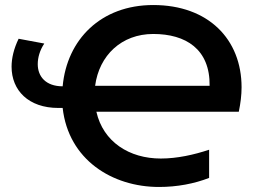

<svg xmlns="http://www.w3.org/2000/svg" viewBox="-20 -730 1038 763"><path d="M212 -301H229C252 -96 425 13 612 13C684 13 752 0 811 -23V-135C751 -115 684 -100 619 -100C494 -100 390 -166 363 -286H929C936 -320 940 -352 940 -383C940 -574 808 -710 589 -710C381 -710 246 -573 229 -387C162 -387 130 -426 130 -475C130 -501 138 -530 156 -557L54 -576C35 -537 26 -499 26 -465C26 -371 93 -301 212 -301ZM358 -389C374 -510 463 -595 589 -595C718 -595 815 -535 813 -389Z"/></svg>

Font: Chess Sans SemiBold
Style: Regular
Weight: 600
Designer: Wolf Bōese
Foundry: Wolf Bōese
Version: Version 7.223;Glyphs 3.3 (3306)